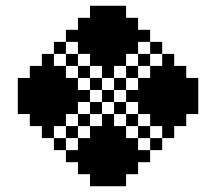

<svg xmlns="http://www.w3.org/2000/svg" viewBox="-20 -770 748 665"><path d="M41.7 -500H83.3V-458.3H41.7ZM41.7 -458.3H83.3V-416.7H41.7ZM41.7 -416.7H83.3V-375H41.7ZM83.3 -541.7H125V-500H83.3ZM83.3 -500H125V-458.3H83.3ZM83.3 -458.3H125V-416.7H83.3ZM83.3 -416.7H125V-375H83.3ZM83.3 -375H125V-333.3H83.3ZM125 -541.7H166.7V-500H125ZM125 -500H166.7V-458.3H125ZM125 -458.3H166.7V-416.7H125ZM125 -416.7H166.7V-375H125ZM125 -333.3H166.7V-291.7H125ZM166.7 -500H208.3V-458.3H166.7ZM166.7 -458.3H208.3V-416.7H166.7ZM166.7 -375H208.3V-333.3H166.7ZM166.7 -291.7H208.3V-250H166.7ZM208.3 -500H250V-458.3H208.3ZM208.3 -333.3H250V-291.7H208.3ZM208.3 -250H250V-208.3H208.3ZM250 -708.3H291.7V-666.7H250ZM250 -458.3H291.7V-416.7H250ZM250 -375H291.7V-333.3H250ZM250 -291.7H291.7V-250H250ZM250 -250H291.7V-208.3H250ZM250 -208.3H291.7V-166.7H250ZM250 -666.7H291.7V-625H250ZM291.7 -750H333.3V-708.3H291.7ZM291.7 -708.3H333.3V-666.7H291.7ZM291.7 -625H333.3V-583.3H291.7ZM291.7 -416.7H333.3V-375H291.7ZM291.7 -333.3H333.3V-291.7H291.7ZM291.7 -291.7H333.3V-250H291.7ZM291.7 -250H333.3V-208.3H291.7ZM291.7 -208.3H333.3V-166.7H291.7ZM291.7 -166.7H333.3V-125H291.7ZM291.7 -666.7H333.3V-625H291.7ZM333.3 -750H375V-708.3H333.3ZM333.3 -708.3H375V-666.7H333.3ZM333.3 -666.7H375V-625H333.3ZM333.3 -625H375V-583.3H333.3ZM333.3 -583.3H375V-541.7H333.3ZM333.3 -458.3H375V-416.7H333.3ZM333.3 -375H375V-333.3H333.3ZM333.3 -333.3H375V-291.7H333.3ZM333.3 -291.7H375V-250H333.3ZM333.3 -250H375V-208.3H333.3ZM333.3 -208.3H375V-166.7H333.3ZM333.3 -166.7H375V-125H333.3ZM208.3 -416.7H250V-375H208.3ZM291.7 -500H333.3V-458.3H291.7ZM333.3 -541.7H375V-500H333.3ZM291.7 -583.3H333.3V-541.7H291.7ZM250 -541.7H291.7V-500H250ZM250 -625H291.7V-583.3H250ZM208.3 -666.7H250V-625H208.3ZM166.7 -541.7H208.3V-500H166.7ZM208.3 -583.3H250V-541.7H208.3ZM125 -583.3H166.7V-541.7H125ZM166.7 -625H208.3V-583.3H166.7ZM125 -375H166.7V-333.3H125ZM166.7 -416.7H208.3V-375H166.7ZM208.3 -458.3H250V-416.7H208.3ZM375 -750H416.7V-708.3H375ZM375 -708.3H416.7V-666.7H375ZM375 -666.7H416.7V-625H375ZM375 -625H416.7V-583.3H375ZM375 -583.3H416.7V-541.7H375ZM375 -500H416.7V-458.3H375ZM375 -416.7H416.7V-375H375ZM375 -333.3H416.7V-291.7H375ZM375 -291.7H416.7V-250H375ZM375 -250H416.7V-208.3H375ZM375 -208.3H416.7V-166.7H375ZM375 -166.7H416.7V-125H375ZM416.7 -208.3H458.3V-166.7H416.7ZM416.7 -250H458.3V-208.3H416.7ZM416.7 -291.7H458.3V-250H416.7ZM416.7 -375H458.3V-333.3H416.7ZM458.3 -416.7H500V-375H458.3ZM416.7 -458.3H458.3V-416.7H416.7ZM416.7 -541.7H458.3V-500H416.7ZM416.7 -625H458.3V-583.3H416.7ZM416.7 -666.7H458.3V-625H416.7ZM416.7 -708.3H458.3V-666.7H416.7ZM458.3 -666.7H500V-625H458.3ZM458.3 -583.3H500V-541.7H458.3ZM458.3 -500H500V-458.3H458.3ZM458.3 -333.3H500V-291.7H458.3ZM458.3 -250H500V-208.3H458.3ZM500 -375H541.7V-333.3H500ZM500 -458.3H541.7V-416.7H500ZM541.7 -333.3H583.3V-291.7H541.7ZM500 -541.7H541.7V-500H500ZM500 -625H541.7V-583.3H500ZM541.7 -500H583.3V-458.3H541.7ZM541.7 -458.3H583.3V-416.7H541.7ZM541.7 -416.7H583.3V-375H541.7ZM583.3 -375H625V-333.3H583.3ZM583.3 -416.7H625V-375H583.3ZM583.3 -458.3H625V-416.7H583.3ZM583.3 -500H625V-458.3H583.3ZM625 -458.3H666.7V-416.7H625ZM625 -416.7H666.7V-375H625ZM500 -500H541.7V-458.3H500ZM500 -416.7H541.7V-375H500ZM458.3 -458.3H500V-416.7H458.3ZM541.7 -375H583.3V-333.3H541.7ZM541.7 -541.7H583.3V-500H541.7ZM625 -500H666.7V-458.3H625ZM583.3 -541.7H625V-500H583.3ZM541.7 -583.3H583.3V-541.7H541.7ZM500 -291.7H541.7V-250H500Z"/></svg>

Font: Yarndings 20
Style: Regular
Weight: 400
Designer: Sarah Cadigan-Fried
Version: Version 1.000; ttfautohint (v1.8.4.7-5d5b)